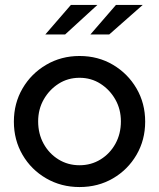

<svg xmlns="http://www.w3.org/2000/svg" viewBox="-20 -745 642 775"><path d="M301 10Q227 10 166.5 -25Q106 -60 71 -120Q36 -180 36 -254Q36 -328 71 -388Q106 -448 166.5 -483.5Q227 -519 301 -519Q376 -519 436 -483.5Q496 -448 531 -388Q566 -328 566 -254Q566 -180 531 -120Q496 -60 436 -25Q376 10 301 10ZM301 -78Q348 -78 386 -101.5Q424 -125 446 -165Q468 -205 468 -255Q468 -304 445.5 -343.5Q423 -383 385.5 -407Q348 -431 301 -431Q254 -431 216.5 -407Q179 -383 156.5 -343.5Q134 -304 134 -255Q134 -205 156 -165Q178 -125 216 -101.5Q254 -78 301 -78ZM163 -606 266 -725H373L243 -606ZM345 -606 448 -725H556L421 -606Z"/></svg>

Font: Red Hat Display Medium
Style: Regular
Weight: 500
Designer: Pentagram, MCKL
Foundry: Pentagram, MCKL
Version: Version 1.023